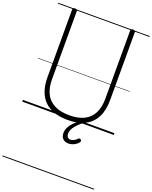

<svg xmlns="http://www.w3.org/2000/svg" viewBox="-298 -1301 1656 2087"><g transform="rotate(20 529.5 -257.5)"><path d="M531 19Q442 19 374 -4Q306 -27 260 -72.5Q214 -118 190.5 -186Q167 -254 167 -342V-1129Q167 -1139 173 -1143.5Q179 -1148 193 -1148Q208 -1148 214.5 -1143.5Q221 -1139 221 -1129V-340Q221 -239 256 -171Q291 -103 360 -69Q429 -35 531 -35Q632 -35 700.5 -69Q769 -103 803.5 -171Q838 -239 838 -340V-1129Q838 -1139 844.5 -1143.5Q851 -1148 864 -1148Q892 -1148 892 -1129V-342Q892 -224 851 -143.5Q810 -63 729.5 -22Q649 19 531 19ZM626 257Q588 257 562.5 234Q537 211 537 165Q537 138 547.5 113Q558 88 577 64Q596 40 621.5 17.5Q647 -5 678 -27L718 -26V-21Q695 -3 671.5 18Q648 39 629 61Q610 83 598.5 106.5Q587 130 587 153Q587 182 599.5 196Q612 210 632 210Q649 210 670 200.5Q691 191 710 170Q717 164 724 163.5Q731 163 737 169Q745 175 746 183.5Q747 192 742 199Q729 217 709.5 230Q690 243 668 250Q646 257 626 257ZM0 623H1059V633H0ZM0 -20H1059V0H0ZM0 -505H1059V-500H0ZM0 -1143H1059V-1133H0Z"/></g></svg>

Font: Playwrite CL Guides
Style: Regular
Weight: 400
Designer: Veronika Burian, José Scaglione
Foundry: TypeTogether
Version: Version 1.003